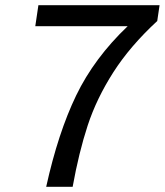

<svg xmlns="http://www.w3.org/2000/svg" viewBox="-20 -720 635 740"><path d="M472 -619H116L128 -700H595L586 -639Q481 -542 416.5 -441Q352 -340 318 -236.5Q284 -133 260 0H158Q204 -208 273.5 -352Q343 -496 472 -619Z"/></svg>

Font: Nebula Sans Medium
Style: Regular
Weight: 500
Italic angle: -9°
Designer: Paul D. Hunt for Adobe (as Source Sans)
Foundry: Nebula Entertainment & Broadcasting LLC
Version: Version 1.010